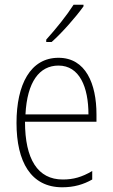

<svg xmlns="http://www.w3.org/2000/svg" viewBox="-20 -784 479 814"><path d="M334 -757V-764H292C261 -716 220 -665 176 -616V-606H199C243 -645 301 -711 334 -757ZM228 -539C109 -539 50 -426 50 -263C50 -98 111 10 244 10C294 10 334 -2 371 -23V-59C327 -33 291 -23 246 -23C140 -23 86 -109 86 -268H389V-299C389 -428 344 -539 228 -539ZM228 -506C317 -506 355 -415 355 -299H88C95 -437 147 -506 228 -506Z"/></svg>

Font: Noto Sans Bengali Condensed ExtraLight
Style: Regular
Weight: 200
Width: 3
Designer: Joana Ranito - Universal Thirst; Jelle Bosma - Monotype Design Team
Foundry: Universal Thirst ehf.
Version: Version 3.000